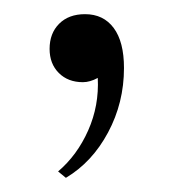

<svg xmlns="http://www.w3.org/2000/svg" viewBox="-20 -111 244 271"><path d="M62 131Q89 108 104.5 73Q120 38 118 -1Q107 5 97 5Q76 5 63 -8Q50 -21 50 -42Q50 -64 63.5 -77.5Q77 -91 100 -91Q126 -91 140.5 -71.5Q155 -52 155 -15Q155 34 132.5 76Q110 118 73 140Z"/></svg>

Font: Fahkwang Light
Style: Regular
Weight: 300
Version: Version 1.000; ttfautohint (v1.6)